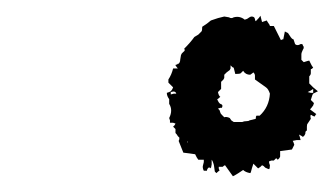

<svg xmlns="http://www.w3.org/2000/svg" viewBox="-20 -544 424 244"><path d="M192 -426 195 -427 197 -428Q199 -430 200 -433L197 -436L194 -439V-443Q198 -449 200 -457H206Q205 -458 203 -461Q203 -462 205 -462L206 -463H207Q209 -465 209 -468L210 -474L211 -476L213 -478Q216 -480 214 -482Q222 -490 227 -497L232 -500L236 -504Q237 -505 237 -510L243 -514L248 -518L257 -521L265 -523L271 -522Q274 -520 277 -522Q285 -524 291 -519L294 -520L297 -522Q300 -524 303 -522L304 -520Q304 -518 305 -517Q310 -522 311 -524L312 -520L313 -516L316 -517L319 -518Q320 -516 321.5 -514Q323 -512 323 -511H328L337 -493L339 -494H340L341 -499L342 -504L344 -503L346 -502L348 -499Q351 -494 353 -494Q355 -488 355 -488Q357 -486 360 -487L362 -488H364Q365 -487 365 -486Q366 -485 366 -484Q366 -482 365 -481Q363 -477 363 -475V-468L366 -465Q372 -467 373 -467L376 -461L378 -458Q376 -456 375 -456V-451Q375 -449 373 -447V-438L378 -433L384 -428L378 -425Q377 -424 375 -417L379 -413L378 -410Q376 -407 374 -405L378 -402L382 -399L381 -398L380 -396Q379 -396 377 -397Q376 -398 375 -398Q374 -397 375 -393L373 -390L371 -387Q370 -386 370 -383V-378Q368 -378 368 -374L367 -372L365 -370Q364 -371 360 -373L361 -370L362 -366H357L352 -365L353 -363L354 -360L351 -354Q337 -352 336 -352V-345L335 -343L333 -341L331 -343L328 -340H325L322 -339V-337L323 -334Q323 -330 322 -329Q321 -329 317 -331L315 -333L313 -334L311 -332L308 -330L305 -333L302 -336Q300 -330 299 -326Q299 -325 298 -324Q292 -325 289 -328L286 -326L283 -324Q280 -322 276 -320L271 -327L266 -334Q265 -334 263 -332H258V-330L259 -327Q258 -327 255 -324L253 -326L252 -333Q252 -334 251 -337Q250 -340 249 -341V-335L248 -330L247 -331H245Q243 -329 243 -327H239Q237 -331 238 -334L239 -338V-341H232L230 -344L228 -348L221 -349L213 -350L207 -365Q208 -366 208 -369L206 -371Q205 -373 203 -375V-380L200 -383L202 -385L203 -387L200 -388H196V-391L195 -394Q200 -404 195 -412V-418Q192 -422 192 -426ZM260 -412Q264 -411 262 -407H260L257 -406L259 -404L260 -401Q260 -400 262 -398L265 -395Q268 -396 272 -394L274 -391L277 -389H288Q290 -390 293 -390Q296 -390 297 -391L305 -393Q305 -396 306 -397H310Q322 -408 323 -425Q321 -431 318 -433L311 -438L304 -443V-448Q304 -450 302 -452Q301 -451 298 -449Q292 -449 289 -454L286 -451Q285 -450 279 -450L278 -454L277 -458Q276 -458 275 -459Q274 -460 273 -461V-457L272 -455L268 -452L265 -449V-445L264 -443Q262 -441 261 -440V-431L259 -429L257 -427Q258 -422 260 -421Q257 -418 256 -418Q258 -413 260 -412ZM197 -427V-424L201 -425H204Q203 -429 197 -427ZM371 -427 375 -426H378V-431L375 -429ZM218 -364V-363Q219 -363 219 -364Z"/></svg>

Font: Kom-post
Style: Regular
Weight: 400
Designer: @guaschetti
Foundry: guaschetti
Version: Version 1.00 December 6, 2021, initial release